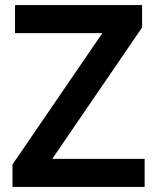

<svg xmlns="http://www.w3.org/2000/svg" viewBox="-20 -734 617 754"><path d="M548 0H29V-88L382 -604H39V-714H538V-626L185 -110H548Z"/></svg>

Font: Noto Sans Kawi SemiBold
Style: Regular
Weight: 600
Designer: Fadhl Haqq
Version: Version 1.000